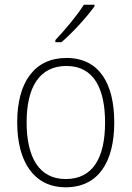

<svg xmlns="http://www.w3.org/2000/svg" viewBox="-20 -785 559 815"><path d="M381 -758V-765H336C307 -719 257 -659 215 -615V-606H241C288 -646 349 -713 381 -758ZM465 -265C465 -428 403 -539 262 -539C128 -539 53 -438 53 -266C53 -97 125 10 259 10C397 10 465 -97 465 -265ZM93 -266C93 -417 149 -505 262 -505C380 -505 426 -406 426 -265C426 -115 374 -25 259 -25C146 -25 93 -117 93 -266Z"/></svg>

Font: Noto Sans Lao UI SemCond ExtLt
Style: Regular
Weight: 200
Width: 4
Designer: Monotype Design Team
Foundry: Monotype Imaging Inc.
Version: Version 2.000